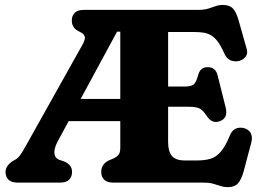

<svg xmlns="http://www.w3.org/2000/svg" viewBox="-20 -740 1072 778"><path d="M549.5 -700 512.9 -611.6H454.3L214.7 -168.8Q198.9 -139.6 200.4 -119.9Q201.9 -100.2 218.7 -93L241.7 -85.2Q255.5 -78.7 263.7 -68.9Q271.9 -59.2 271.9 -43.2Q271.9 -23.2 259.8 -11.6Q247.8 0 222.5 0H51.9Q26.7 0 14.6 -11.6Q2.5 -23.2 2.5 -43.2Q2.5 -67.2 29.5 -86L43 -93.7Q55.1 -101 64.8 -115.8Q74.4 -130.6 85.8 -151L314.5 -559.4Q327.2 -582 323.1 -593.1Q319 -604.1 300.6 -612.4Q285.7 -619.3 278.4 -630.3Q271 -641.2 271 -656.8Q271 -676.8 283.1 -688.4Q295.2 -700 320.4 -700ZM232.1 -339H518.1L519.3 -249.2H229.3ZM570.2 -389.4H729.6Q758.4 -389.4 767.6 -400.7Q776.9 -412.1 783.1 -436.7Q791.7 -467.6 820.9 -467.9Q853.7 -468.4 862.1 -433.6L894.6 -303.8Q905 -260.1 869.1 -248.3Q839.1 -238.2 818.4 -269Q808.3 -284.3 799.5 -292.8Q790.8 -301.2 777.4 -304.4Q764.1 -307.6 740 -307.6H570.2ZM467.4 -140.6V-700H784.2Q807.3 -700 823.5 -705Q839.7 -710 853.5 -715Q867.4 -720 882.6 -720Q910.4 -720 924 -705.3Q937.6 -690.5 946.8 -657.8L979.8 -540.9Q985.1 -522.3 974.3 -509Q963.6 -495.6 944.4 -492.2Q928.9 -489.6 913.7 -495.8Q898.6 -501.9 888.6 -524.1Q875.6 -553.7 862.7 -571Q849.9 -588.2 835.7 -596.6Q821.6 -605 805.2 -607.6Q788.9 -610.2 768.6 -610.2H661.2V-163.8Q661.2 -126.9 676.5 -108.3Q691.8 -89.8 728.7 -89.8H777.9Q810.2 -89.8 833.3 -96.8Q856.5 -103.9 874.9 -125.5Q893.4 -147.2 911.1 -190.2Q918.9 -210.4 933.4 -217.8Q948 -225.2 966.2 -221.4Q986.5 -217.3 995.5 -201.1Q1004.5 -184.9 998.1 -161.6L966.8 -43.8Q957.7 -11.9 944 3.3Q930.4 18.4 902.6 18.4Q887.6 18.4 873.8 13.8Q860.1 9.2 844 4.6Q828 0 805 0H439.6Q414.4 0 402.3 -11.6Q390.2 -23.2 390.2 -43.2Q390.2 -74.8 420.4 -89.6L438.4 -97.4Q451.5 -103 459.5 -112Q467.4 -121.1 467.4 -140.6Z"/></svg>

Font: Fraunces SuperSoft 9pt
Style: Regular
Weight: 900
Version: Version 1.000;[b76b70a41]